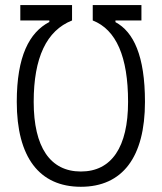

<svg xmlns="http://www.w3.org/2000/svg" viewBox="-20 -713 626 743"><path d="M58.6 -693.4V-633.8H170.9V-627.9C93.3 -587.4 44.9 -495.1 44.9 -318.8C44.9 -105 131.8 9.8 293 9.8C454.1 9.8 541 -105 541 -318.8C541 -497.6 496.6 -589.8 426.8 -627.4V-633.8H527.3V-693.4H338.9V-633.8C429.7 -598.1 475.6 -493.7 475.6 -318.8C475.6 -143.6 411.6 -49.3 293 -49.3C174.3 -49.3 110.4 -143.6 110.4 -318.8C110.4 -490.2 160.2 -594.7 258.8 -633.8V-693.4Z"/></svg>

Font: Cascadia Code Light
Style: Regular
Weight: 300
Monospace: yes
Designer: Aaron Bell
Foundry: Saja Typeworks
Version: Version 2404.023